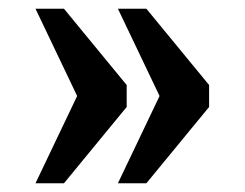

<svg xmlns="http://www.w3.org/2000/svg" viewBox="-20 -489 558 438"><path d="M249 -71H314L457 -245V-295L314 -469H249L344 -270ZM61 -71H126L269 -245V-295L126 -469H61L156 -270Z"/></svg>

Font: Noto Serif Tamil SemiCondensed
Style: Bold
Weight: 700
Width: 4
Designer: Indian Type Foundry, Tom Grace, and the Monotype Design Team
Foundry: Monotype Imaging Inc.
Version: Version 2.004